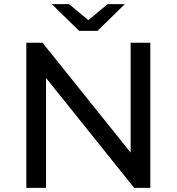

<svg xmlns="http://www.w3.org/2000/svg" viewBox="-20 -906 852 926"><path d="M627 0H705V-700H610V-170L185 -700H107V0H202V-530ZM582 -886H499L406 -809L313 -886H230L362 -757H450Z"/></svg>

Font: Montserrat-Alt1 Med
Style: Regular
Weight: 500
Designer: Differentunic
Foundry: Differentunic
Version: Version 7.222